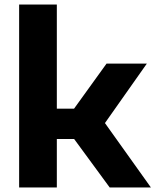

<svg xmlns="http://www.w3.org/2000/svg" viewBox="-20 -828 686 848"><path d="M64.5 0V-808H231V-348H307L450.5 -547H628.5L443.5 -284.5L646.5 0H464.5L307.5 -214H231V0Z"/></svg>

Font: Encode Sans SemiExpanded SemiExpanded
Style: Bold
Weight: 700
Width: 6
Designer: Multiple Designers
Foundry: Impallari Type
Version: Version 3.000; ttfautohint (v1.8.3) -l 8 -r 50 -G 200 -x 14 